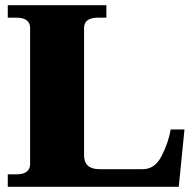

<svg xmlns="http://www.w3.org/2000/svg" viewBox="-20 -720 751 740"><path d="M10 -48H42Q96 -48 96 -88V-612Q96 -652 42 -652H10V-700H390V-652H358Q304 -652 304 -612V-122Q304 -68 363 -68H531Q577 -68 603 -119Q629 -170 638 -221H691L669 0H10Z"/></svg>

Font: Taviraj Black
Style: Regular
Weight: 900
Designer: Katatrad Team
Foundry: CadsonDemak
Version: Version 1.030